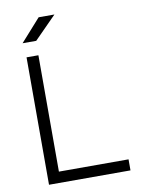

<svg xmlns="http://www.w3.org/2000/svg" viewBox="-96 -961 779 1029"><g transform="rotate(-10 293.0 -447.0)"><path d="M85.9 0H529.3V-60.1H150.4V-693.4H85.9ZM78.1 -771.5H152.3L272.9 -893.6H187Z"/></g></svg>

Font: Cascadia Code PL Light
Style: Regular
Weight: 300
Monospace: yes
Designer: Aaron Bell
Foundry: Saja Typeworks
Version: Version 2404.023